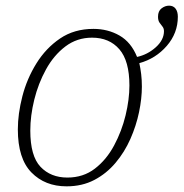

<svg xmlns="http://www.w3.org/2000/svg" viewBox="-20 -648 648 678"><path d="M215 10Q139 10 91 -39Q43 -88 43 -191Q43 -246 59 -308Q75 -370 108.5 -424Q142 -478 192 -512Q242 -546 310 -546Q361 -546 402 -522.5Q443 -499 464 -447Q501 -455 530 -481Q559 -507 559 -538Q559 -548 553.5 -554.5Q548 -561 543 -568.5Q538 -576 538 -589Q538 -609 550.5 -618.5Q563 -628 577 -628Q592 -628 600 -617.5Q608 -607 608 -589Q608 -531 569 -486Q530 -441 472 -425Q476 -407 478.5 -386.5Q481 -366 481 -342Q481 -300 471 -252Q461 -204 440.5 -157.5Q420 -111 388 -73Q356 -35 313 -12.5Q270 10 215 10ZM218 -21Q274 -21 315 -52.5Q356 -84 383 -134.5Q410 -185 423.5 -241Q437 -297 437 -346Q437 -433 401.5 -474Q366 -515 305 -515Q252 -515 211 -484Q170 -453 142.5 -403Q115 -353 101 -296Q87 -239 87 -187Q87 -97 123 -59Q159 -21 218 -21Z"/></svg>

Font: Noto Serif ExtraLight
Style: Italic
Weight: 200
Italic angle: -12°
Designer: Monotype Design Team
Foundry: Monotype Imaging Inc.
Version: Version 2.014; ttfautohint (v1.8.4.7-5d5b)